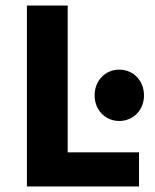

<svg xmlns="http://www.w3.org/2000/svg" viewBox="-20 -672 558 692"><path d="M77 -652V0H481V-123H224V-652ZM321 -328C321 -276 359 -236 410 -236C461 -236 499 -276 499 -328C499 -381 461 -421 410 -421C359 -421 321 -381 321 -328Z"/></svg>

Font: Cambridge Sans Bold
Style: Regular
Weight: 700
Version: Version 2.020;PS 002.020;hotconv 1.0.88;makeotf.lib2.5.64775